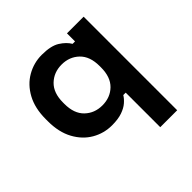

<svg xmlns="http://www.w3.org/2000/svg" viewBox="-186 -660 1010 1010"><g transform="rotate(-45 319.0 -155.0)"><path d="M442 200V-57H424Q414 -40 395 -23.5Q376 -7 345.5 3.5Q315 14 270 14Q210 14 159 -15.5Q108 -45 77 -102Q46 -159 46 -240V-256Q46 -337 77 -394Q108 -451 159.5 -480.5Q211 -510 270 -510Q338 -510 373.5 -487.5Q409 -465 426 -436H444V-496H568V200ZM308 -96Q367 -96 405.5 -133.5Q444 -171 444 -243V-253Q444 -325 405 -362.5Q366 -400 308 -400Q250 -400 211 -362.5Q172 -325 172 -253V-243Q172 -171 211 -133.5Q250 -96 308 -96Z"/></g></svg>

Font: Space Grotesk Light
Style: Bold
Weight: 700
Version: Version 2.000